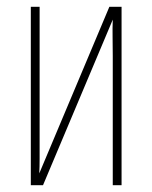

<svg xmlns="http://www.w3.org/2000/svg" viewBox="-20 -547 450 567"><path d="M71 0V-527H97V-123Q97 -101 97 -78Q97 -55 96 -35L303 -527H339V0H313V-382Q313 -408 312.5 -436Q312 -464 313 -489L107 0Z"/></svg>

Font: Noto Sans ExtraCondensed Thin
Style: Regular
Weight: 100
Width: 2
Designer: Monotype Design Team
Foundry: Monotype Imaging Inc.
Version: Version 2.013; ttfautohint (v1.8.4.7-5d5b)